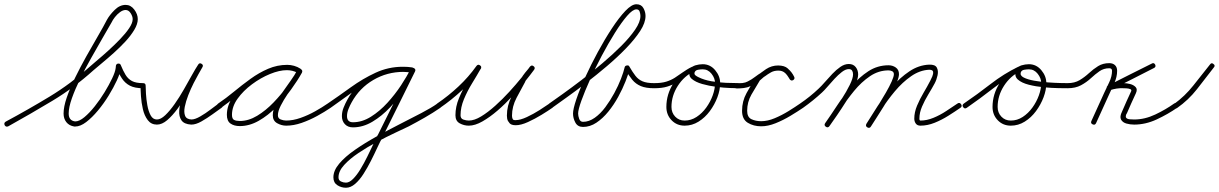

<svg xmlns="http://www.w3.org/2000/svg" viewBox="-32 -574 5732 903"><path d="M-10 15Q-15 4 -5 -2Q101 -59 201 -119.5Q301 -180 391 -261Q403 -272 427 -292Q451 -312 479 -337.5Q507 -363 533 -390Q559 -417 575.5 -441.5Q592 -466 592 -484Q592 -497 582.5 -512Q573 -527 559 -527Q546 -527 532.5 -517Q519 -507 508.5 -493.5Q498 -480 493 -469Q493 -469 493 -469Q493 -469 493 -469Q475 -438 450 -394.5Q425 -351 397 -301.5Q369 -252 345 -203Q321 -154 306 -111.5Q291 -69 291 -40Q291 -7 321 -3Q321 -3 322 -3Q341 -3 365 -23Q389 -43 414 -74.5Q439 -106 460 -140.5Q481 -175 495.5 -205.5Q510 -236 512 -254Q512 -254 512 -253Q512 -253 512 -253Q513 -260 513 -264Q514 -273 523 -275Q533 -276 536 -268Q547 -241 558.5 -222Q570 -203 588.5 -193Q607 -183 641 -183Q641 -183 641 -183Q641 -183 641 -183Q653 -183 653 -171Q653 -159 641 -159Q602 -159 579 -171Q556 -183 541.5 -205Q527 -227 514 -258Q512 -263 515.5 -265.5Q519 -268 524 -269Q529 -270 533 -268Q537 -266 537 -262Q536 -255 536 -251Q536 -251 536 -251Q536 -250 536 -250Q533 -229 517.5 -195.5Q502 -162 479 -124.5Q456 -87 428.5 -54Q401 -21 373.5 0Q346 21 322 21Q320 21 317 21Q293 17 280 0.5Q267 -16 267 -40Q267 -72 282 -115.5Q297 -159 321.5 -209Q346 -259 374 -309Q402 -359 428 -403.5Q454 -448 471 -481Q471 -481 471 -481Q471 -481 471 -481Q483 -503 507 -527Q531 -551 559 -551Q583 -551 599.5 -529Q616 -507 616 -484Q616 -461 599.5 -433.5Q583 -406 557.5 -378.5Q532 -351 503 -325Q474 -299 448.5 -278Q423 -257 407 -243Q316 -161 214.5 -100Q113 -39 7 20Q-4 25 -10 15Z M629 -171Q629 -183 641 -183Q653 -183 653 -171Q653 -159 654.5 -133Q656 -107 661 -79Q666 -51 676.5 -31.5Q687 -12 706 -12Q724 -12 745.5 -32.5Q767 -53 789.5 -85Q812 -117 832.5 -153Q853 -189 870.5 -220.5Q888 -252 900 -270Q906 -280 916 -274Q926 -268 920 -258Q916 -251 904.5 -231Q893 -211 879 -183.5Q865 -156 853.5 -126.5Q842 -97 837 -71.5Q832 -46 838.5 -29.5Q845 -13 869 -12Q869 -12 868 -12Q868 -12 868 -12Q885 -12 910 -26.5Q935 -41 958.5 -59Q982 -77 996 -87Q996 -87 996 -87Q996 -87 996 -87Q1006 -94 1013 -84Q1020 -74 1010 -67Q993 -55 967.5 -36.5Q942 -18 915.5 -3Q889 12 868 12Q868 12 868 12Q867 12 867 12Q834 10 821.5 -8Q809 -26 811 -54Q813 -82 824 -114.5Q835 -147 850 -178.5Q865 -210 879 -234.5Q893 -259 900 -270Q906 -280 916 -274Q926 -268 920 -258Q907 -236 888.5 -202.5Q870 -169 848.5 -132Q827 -95 803 -62.5Q779 -30 754.5 -9Q730 12 706 12Q679 12 663 -9Q647 -30 640 -60.5Q633 -91 631 -121.5Q629 -152 629 -171Q629 -171 629 -171Q629 -171 629 -171Z M1008 -67Q998 -60 991 -70Q984 -80 994 -87Q1031 -112 1068.5 -143Q1106 -174 1146 -203Q1186 -232 1229 -250.5Q1272 -269 1319 -269Q1335 -269 1351 -264.5Q1367 -260 1381 -251Q1390 -244 1384 -235Q1378 -225 1368 -231Q1345 -244 1317 -244Q1282 -244 1238 -226Q1194 -208 1153 -177.5Q1112 -147 1085.5 -110Q1059 -73 1059 -34Q1059 -15 1069 -10Q1079 -5 1096 -5Q1137 -5 1177.5 -29.5Q1218 -54 1254.5 -92Q1291 -130 1320 -170.5Q1349 -211 1366 -244Q1372 -254 1383 -249Q1393 -243 1388 -232Q1377 -213 1358.5 -186.5Q1340 -160 1321 -132Q1302 -104 1288.5 -77.5Q1275 -51 1275 -32Q1275 -17 1288.5 -12Q1302 -7 1314 -7Q1346 -7 1381.5 -19.5Q1417 -32 1450 -50.5Q1483 -69 1509 -87Q1519 -94 1526 -84Q1533 -74 1523 -67Q1495 -48 1459.5 -28.5Q1424 -9 1386.5 4Q1349 17 1314 17Q1292 17 1271.5 5.5Q1251 -6 1251 -32Q1251 -57 1264 -84.5Q1277 -112 1296.5 -140Q1316 -168 1335 -194.5Q1354 -221 1366 -244Q1372 -254 1383 -249Q1393 -243 1388 -232Q1368 -196 1337 -153Q1306 -110 1267.5 -70.5Q1229 -31 1185 -6Q1141 19 1096 19Q1069 19 1052 7Q1035 -5 1035 -34Q1035 -78 1063.5 -119.5Q1092 -161 1136 -194.5Q1180 -228 1228.5 -248Q1277 -268 1317 -268Q1351 -268 1380 -251Q1390 -246 1383 -235Q1376 -225 1367 -231Q1357 -239 1344 -242Q1331 -245 1319 -245Q1275 -245 1233.5 -226.5Q1192 -208 1153.5 -180Q1115 -152 1078.5 -121.5Q1042 -91 1008 -67Q1008 -67 1008 -67Q1008 -67 1008 -67Z M1506 -70Q1499 -80 1509 -87Q1562 -123 1618 -163.5Q1674 -204 1734.5 -232Q1795 -260 1862 -260Q1873 -260 1884 -259Q1895 -258 1905 -257Q1917 -255 1916 -243Q1914 -231 1902 -233Q1884 -236 1866 -236Q1789 -236 1724 -198Q1659 -160 1622 -93Q1614 -79 1607 -61.5Q1600 -44 1600 -28Q1600 1 1628 1Q1671 1 1712.5 -25Q1754 -51 1790 -90.5Q1826 -130 1854 -172.5Q1882 -215 1898 -248Q1903 -259 1914 -254Q1925 -248 1920 -238Q1882 -160 1843.5 -83Q1805 -6 1767 71Q1767 71 1767 72Q1767 72 1767 72Q1756 91 1742.5 120.5Q1729 150 1712.5 182.5Q1696 215 1677.5 244Q1659 273 1638 291Q1617 309 1595 309Q1573 309 1554.5 297Q1536 285 1536 260Q1536 228 1563.5 195.5Q1591 163 1637 131Q1683 99 1738 68.5Q1793 38 1848 10Q1903 -18 1950 -42.5Q1997 -67 2025 -87Q2035 -94 2042 -84Q2049 -74 2039 -67Q2004 -43 1966.5 -21.5Q1929 0 1891 20Q1868 31 1827.5 50Q1787 69 1741 93.5Q1695 118 1654 145.5Q1613 173 1586.5 202Q1560 231 1560 260Q1560 274 1571.5 279.5Q1583 285 1595 285Q1611 285 1628.5 267.5Q1646 250 1663 222Q1680 194 1695.5 162.5Q1711 131 1724 103.5Q1737 76 1745 60Q1745 60 1745 60Q1745 61 1745 61Q1784 -17 1822 -94Q1860 -171 1898 -248Q1904 -259 1914 -254Q1925 -249 1920 -238Q1902 -201 1872 -156Q1842 -111 1803 -69.5Q1764 -28 1719.5 -1.5Q1675 25 1628 25Q1604 25 1590 10Q1576 -5 1576 -28Q1576 -48 1584 -68Q1592 -88 1601 -104Q1641 -178 1712 -219Q1783 -260 1866 -260Q1886 -260 1906 -257Q1917 -255 1916 -243Q1914 -232 1903 -233Q1892 -234 1882.5 -235Q1873 -236 1862 -236Q1798 -236 1739.5 -208.5Q1681 -181 1627 -141.5Q1573 -102 1523 -67Q1513 -60 1506 -70Z M2038 -67Q2028 -60 2021 -70Q2014 -80 2024 -87Q2077 -123 2124.5 -167.5Q2172 -212 2209 -264Q2216 -273 2225 -267Q2235 -261 2229 -251Q2211 -219 2188.5 -182.5Q2166 -146 2150 -107.5Q2134 -69 2134 -32Q2134 -16 2147.5 -11.5Q2161 -7 2173 -7Q2199 -7 2231 -26.5Q2263 -46 2297.5 -77Q2332 -108 2363.5 -142.5Q2395 -177 2420.5 -208.5Q2446 -240 2460 -260Q2467 -269 2477 -262Q2487 -255 2479 -246Q2469 -232 2458 -219Q2447 -206 2438 -191Q2438 -191 2439 -191Q2439 -191 2439 -191Q2419 -155 2397.5 -114Q2376 -73 2376 -30Q2376 -21 2379 -15Q2379 -15 2379 -16Q2378 -16 2378 -16Q2381 -11 2383.5 -10Q2386 -9 2393 -9Q2415 -9 2446 -23.5Q2477 -38 2506 -56.5Q2535 -75 2552 -87Q2552 -87 2552 -87Q2552 -87 2552 -87Q2562 -94 2569 -84Q2576 -74 2566 -67Q2546 -53 2515 -34Q2484 -15 2451 0Q2418 15 2393 15Q2380 15 2372 11Q2364 7 2358 -4Q2358 -4 2357 -4Q2357 -5 2357 -5Q2352 -15 2352 -30Q2352 -77 2374 -120Q2396 -163 2417 -203Q2417 -203 2417 -203Q2418 -203 2418 -203Q2426 -218 2438 -232.5Q2450 -247 2461 -260Q2468 -270 2477 -263Q2487 -256 2480 -246Q2464 -224 2437 -190.5Q2410 -157 2377 -121Q2344 -85 2308 -54Q2272 -23 2237 -3Q2202 17 2173 17Q2150 17 2130 6Q2110 -5 2110 -32Q2110 -72 2126.5 -112Q2143 -152 2166 -190.5Q2189 -229 2209 -263Q2214 -273 2225 -266Q2235 -259 2229 -250Q2191 -196 2141.5 -150Q2092 -104 2038 -67Q2038 -67 2038 -67Q2038 -67 2038 -67Z M2548 -70Q2541 -80 2551 -87Q2574 -103 2614.5 -132Q2655 -161 2703.5 -198Q2752 -235 2800.5 -276Q2849 -317 2889.5 -357.5Q2930 -398 2955 -434.5Q2980 -471 2980 -499Q2980 -508 2976.5 -519Q2973 -530 2961 -530Q2944 -530 2917.5 -499.5Q2891 -469 2860 -419.5Q2829 -370 2798.5 -312.5Q2768 -255 2743 -199.5Q2718 -144 2702.5 -101Q2687 -58 2687 -40Q2687 -29 2692 -15Q2697 -1 2710 -1Q2738 -1 2765 -20Q2792 -39 2815 -70Q2838 -101 2857 -136Q2876 -171 2888.5 -203.5Q2901 -236 2906 -258Q2908 -265 2916 -266Q2925 -268 2928 -261Q2943 -235 2956.5 -217.5Q2970 -200 2990 -191.5Q3010 -183 3044 -183Q3056 -183 3056 -171Q3056 -159 3044 -159Q3006 -159 2982 -169Q2958 -179 2941.5 -199Q2925 -219 2908 -249Q2906 -252 2909.5 -254.5Q2913 -257 2918 -258Q2922 -258 2926.5 -257Q2931 -256 2930 -252Q2924 -227 2910 -191.5Q2896 -156 2875.5 -118.5Q2855 -81 2829 -49Q2803 -17 2773 3Q2743 23 2710 23Q2685 23 2674 2.5Q2663 -18 2663 -40Q2663 -61 2678.5 -107Q2694 -153 2720.5 -211Q2747 -269 2779.5 -329Q2812 -389 2845.5 -440Q2879 -491 2909 -522.5Q2939 -554 2961 -554Q2984 -554 2994 -536Q3004 -518 3004 -499Q3004 -467 2979 -428.5Q2954 -390 2913 -347.5Q2872 -305 2822.5 -263Q2773 -221 2723.5 -183Q2674 -145 2632 -115Q2590 -85 2565 -67Q2555 -60 2548 -70Z M3044 -159Q3032 -159 3032 -171Q3032 -183 3044 -183Q3079 -183 3101.5 -190Q3124 -197 3142 -208.5Q3160 -220 3178.5 -233.5Q3197 -247 3223 -260Q3234 -265 3239 -255Q3244 -244 3233 -239Q3186 -217 3156 -170.5Q3126 -124 3126 -71Q3126 -44 3143.5 -25.5Q3161 -7 3188 -7Q3218 -7 3244 -24Q3270 -41 3289.5 -68Q3309 -95 3320 -125.5Q3331 -156 3331 -183Q3331 -206 3314.5 -227Q3298 -248 3273 -248Q3264 -248 3251.5 -246Q3239 -244 3235 -234Q3235 -234 3235 -234Q3235 -234 3235 -234Q3232 -225 3239 -219.5Q3246 -214 3253 -211Q3279 -198 3313 -192Q3347 -186 3381.5 -184.5Q3416 -183 3445 -183Q3445 -183 3445 -183Q3445 -183 3445 -183Q3457 -183 3457 -171Q3457 -159 3445 -159Q3433 -159 3403 -160Q3373 -161 3337.5 -165.5Q3302 -170 3270.5 -179Q3239 -188 3221.5 -203Q3204 -218 3213 -242Q3213 -242 3213 -242Q3213 -242 3213 -242Q3219 -261 3237.5 -266.5Q3256 -272 3273 -272Q3308 -272 3331.5 -244Q3355 -216 3355 -183Q3355 -151 3342 -116.5Q3329 -82 3306.5 -51.5Q3284 -21 3253.5 -2Q3223 17 3188 17Q3151 17 3126.5 -8.5Q3102 -34 3102 -71Q3102 -131 3135.5 -183Q3169 -235 3223 -260Q3234 -265 3239 -255Q3244 -244 3234 -239Q3206 -225 3186.5 -211Q3167 -197 3148.5 -185.5Q3130 -174 3105.5 -166.5Q3081 -159 3044 -159Q3044 -159 3044 -159Q3044 -159 3044 -159Z M3431 -183Q3443 -183 3443 -171Q3443 -170 3443 -171Q3443 -172 3443 -173Q3442 -176 3441 -178Q3438 -181 3435.5 -181.5Q3433 -182 3434 -182Q3446 -182 3460 -183.5Q3474 -185 3485 -191Q3485 -191 3485 -191Q3485 -191 3485 -191Q3485 -191 3485 -191Q3485 -191 3485 -191Q3503 -200 3518.5 -212Q3534 -224 3551 -234Q3551 -234 3550 -234Q3550 -234 3550 -234Q3569 -247 3587 -256.5Q3605 -266 3629 -266Q3655 -266 3673.5 -251Q3692 -236 3703 -213Q3708 -203 3698 -197Q3688 -192 3682 -202Q3671 -220 3661 -231Q3651 -242 3627 -242Q3602 -242 3580 -226.5Q3558 -211 3541 -195Q3541 -195 3542 -196Q3543 -198 3543 -198Q3522 -164 3502 -129Q3482 -94 3482 -53Q3482 -23 3502 -13.5Q3522 -4 3548 -4Q3578 -4 3611.5 -18Q3645 -32 3676.5 -51.5Q3708 -71 3731 -87Q3731 -87 3731 -87Q3731 -87 3731 -87Q3741 -94 3748 -84Q3755 -74 3745 -67Q3720 -50 3686 -29.5Q3652 -9 3616 5.5Q3580 20 3548 20Q3512 20 3485 3.5Q3458 -13 3458 -53Q3458 -98 3479 -136Q3500 -174 3523 -210Q3523 -210 3524 -212Q3525 -213 3525 -213Q3545 -232 3571 -249Q3597 -266 3627 -266Q3658 -266 3673 -252Q3688 -238 3702 -214Q3708 -204 3697 -198Q3686 -193 3681 -203Q3673 -219 3660.5 -230.5Q3648 -242 3629 -242Q3609 -242 3594.5 -234Q3580 -226 3564 -214Q3564 -214 3564 -214Q3563 -214 3563 -214Q3547 -203 3530.5 -191Q3514 -179 3497 -169Q3497 -169 3497 -169Q3497 -169 3497 -169Q3497 -169 3497 -169Q3497 -169 3497 -169Q3483 -162 3466 -160Q3449 -158 3434 -158Q3419 -158 3419 -171Q3419 -183 3431 -183Z M3745 -67Q3735 -60 3728 -70Q3721 -80 3731 -87Q3778 -119 3818 -157Q3831 -169 3847.5 -188Q3864 -207 3882.5 -226.5Q3901 -246 3920.5 -259.5Q3940 -273 3960 -273Q3981 -273 3992.5 -258.5Q4004 -244 4004 -224Q4004 -203 3988 -169.5Q3972 -136 3949 -99.5Q3926 -63 3904 -31Q3882 1 3869 19Q3869 19 3869 19Q3869 19 3869 19Q3862 29 3852 22Q3842 15 3849 5Q3860 -11 3881.5 -41.5Q3903 -72 3926 -107.5Q3949 -143 3964.5 -174.5Q3980 -206 3980 -224Q3980 -235 3975.5 -242Q3971 -249 3960 -249Q3945 -249 3927.5 -235.5Q3910 -222 3892.5 -203Q3875 -184 3859.5 -166Q3844 -148 3834 -139Q3793 -101 3745 -67Q3745 -67 3745 -67Q3745 -67 3745 -67ZM3869 19Q3862 29 3852 22Q3842 15 3849 5Q3875 -32 3905.5 -78.5Q3936 -125 3972.5 -168Q4009 -211 4052 -239Q4095 -267 4147 -267Q4166 -267 4181 -256.5Q4196 -246 4196 -225Q4196 -211 4185.5 -186Q4175 -161 4158.5 -131.5Q4142 -102 4123.5 -72.5Q4105 -43 4089 -18Q4073 7 4064 21Q4057 31 4047 24Q4037 17 4044 7Q4052 -5 4067 -28.5Q4082 -52 4100 -81Q4118 -110 4134.5 -138.5Q4151 -167 4161.5 -190.5Q4172 -214 4172 -225Q4172 -235 4164 -239Q4156 -243 4147 -243Q4100 -243 4059.5 -215.5Q4019 -188 3985 -146.5Q3951 -105 3922 -60.5Q3893 -16 3869 19Q3869 19 3869 19Q3869 19 3869 19ZM4047 25Q4037 19 4043 8Q4065 -28 4095.5 -75Q4126 -122 4163.5 -165.5Q4201 -209 4245 -238.5Q4289 -268 4338 -270Q4366 -271 4374 -256Q4382 -241 4377.5 -220Q4373 -199 4364 -182Q4351 -158 4334 -130Q4317 -102 4304.5 -73Q4292 -44 4292 -16Q4292 -7 4297 -7Q4327 -7 4358.5 -20Q4390 -33 4418.5 -52Q4447 -71 4471 -87Q4471 -87 4471 -87Q4471 -87 4471 -87Q4481 -94 4488 -84Q4495 -74 4485 -67Q4459 -49 4428 -29.5Q4397 -10 4363.5 3.5Q4330 17 4297 17Q4282 17 4275 7Q4268 -3 4268 -16Q4268 -46 4281 -77Q4294 -108 4311.5 -137.5Q4329 -167 4343 -194Q4347 -201 4352.5 -214Q4358 -227 4356.5 -236.5Q4355 -246 4338 -246Q4294 -244 4253 -215.5Q4212 -187 4176.5 -144.5Q4141 -102 4112.5 -57Q4084 -12 4064 21Q4058 31 4047 25Z M4498 -70Q4491 -80 4501 -87Q4564 -130 4626.5 -178.5Q4689 -227 4757 -260Q4768 -265 4773 -255Q4778 -244 4767 -239Q4720 -217 4690 -170.5Q4660 -124 4660 -71Q4660 -44 4677.5 -25.5Q4695 -7 4722 -7Q4752 -7 4778 -24Q4804 -41 4823.5 -68Q4843 -95 4854 -125.5Q4865 -156 4865 -183Q4865 -206 4848.5 -227Q4832 -248 4807 -248Q4798 -248 4785.5 -246Q4773 -244 4769 -234Q4769 -234 4769 -234Q4769 -234 4769 -234Q4764 -219 4782.5 -209.5Q4801 -200 4832 -194.5Q4863 -189 4896.5 -186.5Q4930 -184 4956 -183.5Q4982 -183 4989 -183Q4989 -183 4989 -183Q4989 -183 4989 -183Q5001 -183 5001 -171Q5001 -159 4989 -159Q4977 -159 4946 -159.5Q4915 -160 4877.5 -163.5Q4840 -167 4806.5 -175.5Q4773 -184 4755 -200Q4737 -216 4747 -242Q4747 -242 4747 -242Q4747 -242 4747 -242Q4753 -261 4771.5 -266.5Q4790 -272 4807 -272Q4842 -272 4865.5 -244Q4889 -216 4889 -183Q4889 -151 4876 -116.5Q4863 -82 4840.5 -51.5Q4818 -21 4787.5 -2Q4757 17 4722 17Q4685 17 4660.5 -8.5Q4636 -34 4636 -71Q4636 -131 4669.5 -183Q4703 -235 4757 -260Q4768 -265 4773 -255Q4778 -244 4768 -239Q4700 -206 4638.5 -158Q4577 -110 4515 -67Q4505 -60 4498 -70Z M4977 -171Q4977 -183 4989 -183Q5022 -183 5045.5 -197Q5069 -211 5089.5 -230Q5110 -249 5132.5 -263Q5155 -277 5185 -277Q5202 -277 5212 -267.5Q5222 -258 5222 -241Q5222 -212 5208.5 -182.5Q5195 -153 5183 -127Q5168 -94 5153 -61Q5138 -28 5123 5Q5123 5 5123 5Q5123 5 5123 5Q5118 16 5107 11Q5096 6 5101 -5Q5116 -38 5131 -71Q5146 -104 5161 -137Q5172 -160 5185 -187.5Q5198 -215 5198 -241Q5198 -253 5185 -253Q5159 -253 5139 -239Q5119 -225 5098.5 -206Q5078 -187 5052 -173Q5026 -159 4989 -159Q4977 -159 4977 -171ZM5385 -275Q5395 -281 5401 -270Q5406 -259 5395 -254Q5344 -228 5293 -202Q5242 -176 5190 -150Q5185 -148 5181.5 -150.5Q5178 -153 5176 -157Q5174 -162 5175 -166.5Q5176 -171 5181 -173Q5199 -178 5217 -181Q5235 -184 5253 -183Q5253 -183 5253 -183Q5253 -183 5253 -183Q5266 -183 5282.5 -179Q5299 -175 5309 -164.5Q5319 -154 5310 -135Q5310 -135 5310 -135Q5310 -135 5310 -135Q5299 -111 5288 -87Q5277 -63 5267 -39Q5267 -39 5266 -39Q5266 -39 5266 -39Q5260 -25 5265 -19.5Q5270 -14 5281 -13Q5292 -12 5302 -12Q5352 -12 5401.5 -35.5Q5451 -59 5490 -87Q5500 -94 5507 -84Q5514 -74 5504 -67Q5461 -37 5408.5 -12.5Q5356 12 5302 12Q5283 12 5265.5 7Q5248 2 5240.5 -11.5Q5233 -25 5245 -49Q5245 -49 5245 -49Q5245 -49 5245 -49Q5255 -73 5266 -97Q5277 -121 5288 -145Q5288 -145 5288 -145Q5288 -145 5288 -145Q5291 -152 5283.5 -155Q5276 -158 5266 -158.5Q5256 -159 5253 -159Q5253 -159 5253 -159Q5253 -159 5253 -159Q5236 -160 5220 -157.5Q5204 -155 5189 -150Q5178 -146 5174 -157Q5170 -167 5180 -172Q5231 -198 5282 -223.5Q5333 -249 5385 -275Q5385 -275 5385 -275Q5385 -275 5385 -275Z M5504 -66Q5494 -59 5487 -69Q5480 -78 5490 -85Q5541 -122 5580.5 -172Q5620 -222 5659 -271Q5659 -271 5659 -271Q5659 -271 5659 -271Q5666 -281 5675 -273Q5685 -266 5677 -257Q5638 -206 5597.5 -154.5Q5557 -103 5504 -66Q5504 -66 5504 -66Q5504 -66 5504 -66Z"/></svg>

Font: FRB American Cursive Light
Style: Italic
Weight: 300
Italic angle: -25°
Version: Version 2.0;Modular Font Editor K font №1